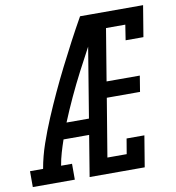

<svg xmlns="http://www.w3.org/2000/svg" viewBox="-124 -809 808 882"><g transform="rotate(-10 280.0 -367.5)"><path d="M-42 0V-74H19Q29 -131 48.5 -187.5Q68 -244 91.5 -299.5Q115 -355 140.5 -410Q166 -465 193.5 -519.5Q221 -574 249.5 -628Q278 -682 308 -735H344L342 -718L380 -699Q320 -593 264 -485Q208 -377 162 -265H267L255 -191H135Q125 -162 116.5 -133Q108 -104 103 -74H154V0ZM223 0 344 -735H602L578 -590H495L506 -661H416L376 -419H531L519 -345H364L319 -74H409L421 -145H504L480 0Z"/></g></svg>

Font: Iosevka Curly Slab ExObl
Style: Regular
Weight: 400
Width: 7
Italic angle: -9°
Monospace: yes
Designer: Belleve Invis
Foundry: Belleve Invis
Version: Version 11.1.0; ttfautohint (v1.8.3)